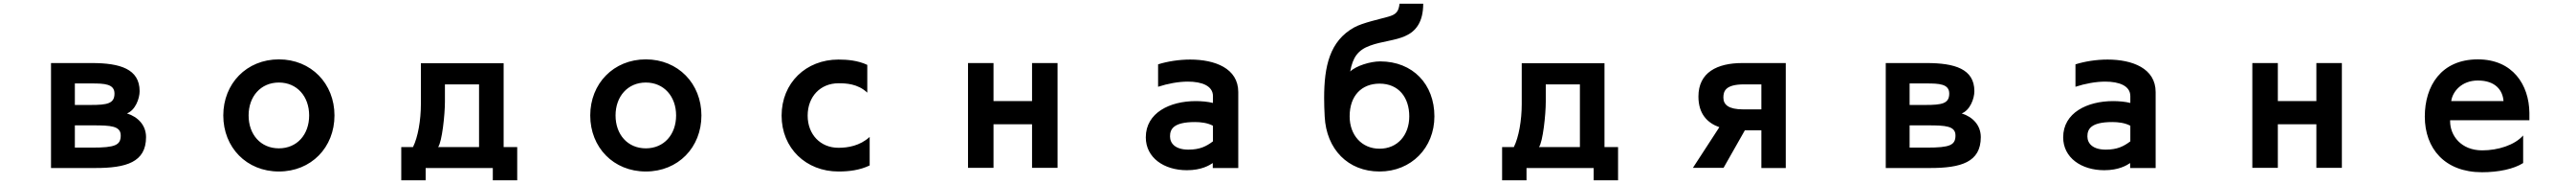

<svg xmlns="http://www.w3.org/2000/svg" viewBox="-20 -861 14040 1001"><path d="M258 53H500C667 53 776 22 776 -115C776 -180 732 -225 672 -244C717 -261 741 -324 741 -365C741 -486 634 -518 481 -518H258ZM473 -290H388V-407H480C548 -407 604 -405 604 -352C604 -297 564 -290 473 -290ZM483 -58H388V-179H488C583 -179 638 -176 638 -124C638 -71 607 -58 483 -58Z M1500 72C1676 72 1803 -59 1803 -233C1803 -406 1676 -538 1500 -538C1324 -538 1197 -406 1197 -233C1197 -59 1324 72 1500 72ZM1500 -54C1401 -54 1335 -129 1335 -233C1335 -336 1401 -412 1500 -412C1599 -412 1665 -336 1665 -233C1665 -129 1599 -54 1500 -54Z M2666 120H2799V-61H2725V-517H2274V-295C2274 -207 2258 -115 2231 -61H2167V120H2300V53H2666ZM2591 -402V-61H2368C2389 -89 2405 -236 2405 -308V-402Z M3500 72C3676 72 3803 -59 3803 -233C3803 -406 3676 -538 3500 -538C3324 -538 3197 -406 3197 -233C3197 -59 3324 72 3500 72ZM3500 -54C3401 -54 3335 -129 3335 -233C3335 -336 3401 -412 3500 -412C3599 -412 3665 -336 3665 -233C3665 -129 3599 -54 3500 -54Z M4720 39V-116C4666 -67 4600 -57 4550 -57C4452 -57 4382 -129 4382 -232C4382 -336 4452 -408 4550 -408C4590 -408 4655 -406 4707 -357V-508C4656 -532 4599 -537 4550 -537C4373 -537 4240 -410 4240 -232C4240 -55 4373 72 4550 72C4607 72 4666 65 4720 39Z M5605 52H5744V-518H5605V-311H5395V-518H5256V52H5395V-185H5605Z M6590 26V53H6729V-360C6729 -490 6601 -537 6467 -537C6406 -537 6343 -527 6292 -511V-389C6344 -406 6403 -417 6454 -417C6531 -417 6591 -394 6591 -338V-301C6563 -308 6529 -311 6497 -311C6357 -311 6225 -248 6225 -114C6225 -3 6324 65 6449 65C6529 65 6572 38 6590 26ZM6591 -177V-92C6555 -65 6520 -47 6457 -47C6387 -47 6357 -80 6357 -119C6357 -158 6375 -197 6493 -197C6524 -197 6561 -193 6591 -177Z M7737 -841H7608C7603 -797 7589 -782 7546 -770C7504 -758 7406 -737 7361 -712C7227 -638 7197 -500 7197 -328C7197 -296 7198 -263 7200 -227C7209 -49 7327 72 7499 72C7672 72 7798 -57 7798 -228C7798 -402 7681 -527 7502 -527C7449 -527 7371 -503 7339 -472C7353 -549 7381 -589 7448 -613C7510 -636 7584 -640 7639 -665C7696 -690 7737 -740 7737 -841ZM7499 -52C7402 -52 7336 -126 7336 -228C7336 -341 7402 -406 7499 -406C7604 -406 7661 -330 7661 -228C7661 -126 7597 -52 7499 -52Z M8666 120H8799V-61H8725V-517H8274V-295C8274 -207 8258 -115 8231 -61H8167V120H8300V53H8666ZM8591 -402V-61H8368C8389 -89 8405 -236 8405 -308V-402Z M9580 53H9713V-518H9476C9339 -518 9237 -467 9237 -336C9237 -241 9286 -192 9351 -169L9207 52H9374L9490 -152H9580ZM9486 -402H9580V-266H9480C9402 -266 9373 -291 9373 -330C9373 -364 9383 -402 9486 -402Z M10258 53H10500C10667 53 10776 22 10776 -115C10776 -180 10732 -225 10672 -244C10717 -261 10741 -324 10741 -365C10741 -486 10634 -518 10481 -518H10258ZM10473 -290H10388V-407H10480C10548 -407 10604 -405 10604 -352C10604 -297 10564 -290 10473 -290ZM10483 -58H10388V-179H10488C10583 -179 10638 -176 10638 -124C10638 -71 10607 -58 10483 -58Z M11590 26V53H11729V-360C11729 -490 11601 -537 11467 -537C11406 -537 11343 -527 11292 -511V-389C11344 -406 11403 -417 11454 -417C11531 -417 11591 -394 11591 -338V-301C11563 -308 11529 -311 11497 -311C11357 -311 11225 -248 11225 -114C11225 -3 11324 65 11449 65C11529 65 11572 38 11590 26ZM11591 -177V-92C11555 -65 11520 -47 11457 -47C11387 -47 11357 -80 11357 -119C11357 -158 11375 -197 11493 -197C11524 -197 11561 -193 11591 -177Z M12605 52H12744V-518H12605V-311H12395V-518H12256V52H12395V-185H12605Z M13732 26V-124C13685 -71 13594 -43 13509 -43C13393 -43 13334 -124 13334 -201V-207H13766V-248C13764 -399 13676 -538 13485 -538C13285 -538 13196 -393 13196 -227C13196 -54 13304 76 13508 76C13599 76 13682 58 13732 26ZM13625 -311H13340C13347 -362 13396 -423 13485 -423C13584 -423 13621 -367 13625 -311Z"/></svg>

Font: LINE Seed JP App_OTF Bold
Style: Regular
Weight: 700
Designer: LINE & Fontrix & Fontworks
Version: Version 1.009